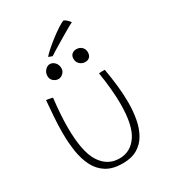

<svg xmlns="http://www.w3.org/2000/svg" viewBox="-214 -1000 1018 1134"><g transform="rotate(-30 294.5 -433.0)"><path d="M427.5 -510.5Q430 -511 435.2 -511.5Q440.5 -512 446.5 -512Q452 -512 458.2 -512Q464.5 -512 467.5 -511.5Q477.5 -454.5 484.5 -394.5Q491.5 -334.5 491.5 -276.5Q491.5 -216.5 481.5 -162.8Q471.5 -109 448 -67.8Q424.5 -26.5 384.5 -3Q344.5 20.5 284.5 20.5Q217 20.5 174 -6.2Q131 -33 107.2 -79.8Q83.5 -126.5 74.2 -186.5Q65 -246.5 65 -313Q65 -367 69 -422.5Q73 -478 77.5 -530Q81.5 -530 87.8 -529Q94 -528 99 -527Q104.5 -526 110 -524.8Q115.5 -523.5 120.5 -522Q114 -466.5 110.8 -418Q107.5 -369.5 107.5 -327Q107.5 -161 154 -87.8Q200.5 -14.5 282 -14.5Q358 -14.5 402.8 -80.5Q447.5 -146.5 447.5 -292Q447.5 -385.5 427.5 -510.5ZM204 -601Q186 -601 170.8 -614Q155.5 -627 155.5 -648.5Q155.5 -672 170.5 -687.8Q185.5 -703.5 203 -703.5Q221.5 -703.5 236 -687.8Q250.5 -672 250.5 -649Q250.5 -628.5 236 -614.8Q221.5 -601 204 -601ZM392 -609Q371 -609 355.2 -623.2Q339.5 -637.5 339.5 -659.5Q339.5 -680.5 351.8 -691Q364 -701.5 382.5 -701.5Q403.5 -701.5 418.2 -688Q433 -674.5 433 -652.5Q433 -631.5 421.8 -620.2Q410.5 -609 392 -609ZM402 -886Q411.5 -882.5 422.2 -872.5Q433 -862.5 439.5 -852.5Q432 -849.5 412 -838.2Q392 -827 366 -811.5Q340 -796 314 -780.5Q288 -765 268.2 -752.8Q248.5 -740.5 241.5 -735.5Q236.5 -737 228 -740Q219.5 -743 215.5 -745Q226 -758 250.5 -779.8Q275 -801.5 304.5 -824.2Q334 -847 360.5 -864.2Q387 -881.5 402 -886Z"/></g></svg>

Font: Grandstander Thin
Style: Regular
Weight: 100
Designer: Tyler Finck
Foundry: Etcetera Type Co
Version: Version 1.200; ttfautohint (v1.8.3)